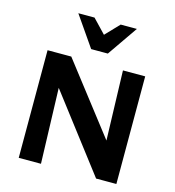

<svg xmlns="http://www.w3.org/2000/svg" viewBox="-130 -1025 1035 1134"><g transform="rotate(15 387.5 -458.0)"><path d="M89 0V-658H204L225 0ZM624 0H562L138 -555L141 -658H234L623 -155ZM686 -658V0H570L550 -658ZM336 -731 363 -807 467 -916H566L438 -731ZM336 -731 208 -916H307L412 -806L438 -731Z"/></g></svg>

Font: Ysabeau Infant ExtraBold
Style: Regular
Weight: 800
Designer: Christian Thalmann (Catharsis Fonts)
Version: Version 2.001;gftools[0.9.30]; featfreeze: ss01,ss02,lnum